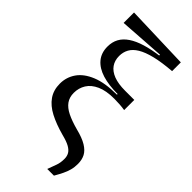

<svg xmlns="http://www.w3.org/2000/svg" viewBox="-294 -797 1056 1056"><g transform="rotate(45 233.5 -269.0)"><path d="M328 204Q339 174 347.5 151Q356 128 356 98Q356 77 347 61.5Q338 46 316.5 34Q295 22 255 12Q189 -6 142 -30.5Q95 -55 70 -91Q45 -127 45 -177Q45 -227 73 -267.5Q101 -308 159.5 -332Q218 -356 310 -356V-361Q241 -361 191 -376.5Q141 -392 113.5 -424.5Q86 -457 86 -506Q86 -542 101 -569.5Q116 -597 146.5 -617.5Q177 -638 223 -652Q269 -666 332 -674L322 -662V-679L57 -661V-742L433 -730V-662Q358 -656 307 -643.5Q256 -631 225.5 -612.5Q195 -594 181.5 -569.5Q168 -545 168 -515Q168 -480 185.5 -455Q203 -430 238 -416.5Q273 -403 327 -403Q345 -403 362.5 -403Q380 -403 398 -403V-324Q380 -327 358.5 -328.5Q337 -330 315 -330Q253 -330 213 -312Q173 -294 154 -263.5Q135 -233 135 -195Q135 -161 152 -137Q169 -113 203.5 -96Q238 -79 290 -65Q342 -52 372.5 -33.5Q403 -15 415.5 9Q428 33 428 65Q428 91 422 113Q416 135 405.5 156.5Q395 178 380 204Z"/></g></svg>

Font: Source Serif 4
Style: Regular
Weight: 400
Designer: Frank Grießhammer
Foundry: Adobe Systems Incorporated
Version: Version 4.004;hotconv 1.0.116;makeotfexe 2.5.65601